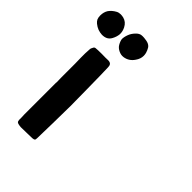

<svg xmlns="http://www.w3.org/2000/svg" viewBox="-345 -1032 1160 1160"><g transform="rotate(45 234.5 -452.5)"><path d="M6.8 -550.8Q6.8 -563.5 6.8 -587.9Q7.8 -613.3 8.8 -625Q8.8 -630.9 11.7 -636.7Q13.7 -642.6 17.6 -648.4Q19.5 -650.4 22.5 -653.3Q26.4 -655.3 30.3 -655.3Q43.9 -657.2 80.1 -657.2Q116.2 -656.2 129.9 -657.2Q131.8 -657.2 133.8 -657.2Q135.7 -657.2 137.7 -657.2Q152.3 -656.2 158.2 -648.4Q164.1 -640.6 164.1 -627.9Q164.1 -624 166 -559.6Q167 -495.1 168 -423.8Q168.9 -376 168.9 -335.9Q169.9 -294.9 168.9 -277.3Q168 -213.9 167 -149.4Q166 -85.9 164.1 -22.5Q164.1 -8.8 160.2 -4.9Q155.3 -1 142.6 0Q127.9 1 95.7 1Q62.5 2 47.9 2Q43 2 37.1 1Q32.2 0 26.4 -1Q16.6 -2.9 12.7 -7.8Q9.8 -11.7 8.8 -22.5Q8.8 -33.2 8.8 -43.9Q7.8 -54.7 7.8 -64.5Q7.8 -133.8 7.8 -203.1Q7.8 -271.5 7.8 -340.8Q8.8 -340.8 8.8 -340.8Q8.8 -340.8 8.8 -340.8Q8.8 -357.4 7.8 -378.9Q7.8 -400.4 7.8 -422.9Q7.8 -463.9 7.8 -501Q7.8 -538.1 6.8 -550.8ZM146.5 -896.5Q154.3 -902.3 163.1 -905.3Q170.9 -907.2 179.7 -907.2Q180.7 -907.2 181.6 -907.2Q192.4 -907.2 203.1 -905.3Q213.9 -904.3 223.6 -901.4Q242.2 -895.5 251 -881.8Q259.8 -867.2 264.6 -850.6Q267.6 -838.9 267.6 -828.1Q267.6 -801.8 250 -777.3Q226.6 -742.2 186.5 -736.3Q167 -733.4 146.5 -743.2Q126 -752.9 116.2 -769.5Q110.4 -779.3 106.4 -790Q101.6 -800.8 102.5 -813.5Q102.5 -813.5 102.5 -813.5Q105.5 -837.9 116.2 -859.4Q127 -879.9 146.5 -896.5ZM-69.3 -765.6Q-80.1 -774.4 -85.9 -786.1Q-90.8 -798.8 -90.8 -812.5Q-90.8 -814.5 -90.8 -815.4Q-90.8 -843.8 -77.1 -865.2Q-61.5 -886.7 -36.1 -900.4Q-23.4 -907.2 -7.8 -907.2Q2.9 -907.2 15.6 -904.3Q46.9 -896.5 62.5 -865.2Q74.2 -841.8 73.2 -818.4Q71.3 -794.9 58.6 -771.5Q49.8 -754.9 35.2 -747.1Q20.5 -739.3 -1 -739.3Q-1 -739.3 -1 -739.3Q-18.6 -740.2 -36.1 -746.1Q-53.7 -752.9 -69.3 -765.6Z"/></g></svg>

Font: KARPATY Font
Style: Regular
Weight: 400
Designer: Inna Sieryk
Version: Version 1.1